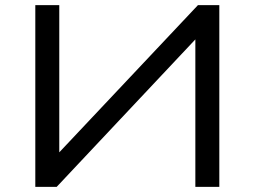

<svg xmlns="http://www.w3.org/2000/svg" viewBox="-20 -725 988 745"><path d="M117 0V-705H210V-118H195L748 -705H831V0H738V-587H752L200 0Z"/></svg>

Font: Nunito Sans 10pt Expanded
Style: Regular
Weight: 400
Width: 7
Designer: Vernon Adams
Foundry: Vernon Adams
Version: Version 3.101;gftools[0.9.27]